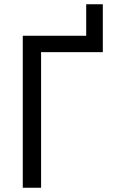

<svg xmlns="http://www.w3.org/2000/svg" viewBox="-20 -882 570 902"><path d="M87 0H173V-637H463V-862H385V-714H87Z"/></svg>

Font: Noto Sans Mono Condensed
Style: Regular
Weight: 400
Width: 3
Designer: Monotype Design Team
Foundry: Monotype Imaging Inc.
Version: Version 2.014